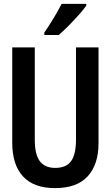

<svg xmlns="http://www.w3.org/2000/svg" viewBox="-20 -958 570 988"><path d="M263 10Q154 10 98.5 -50Q43 -110 43 -224V-714H159V-239Q159 -163 185 -128.5Q211 -94 264 -94Q321 -94 346 -129Q371 -164 371 -240V-714H487V-221Q487 -112 431.5 -51Q376 10 263 10ZM208 -790Q233 -827 256.5 -865.5Q280 -904 297 -938H424V-929Q410 -909 385 -881Q360 -853 332.5 -825Q305 -797 282 -778H208Z"/></svg>

Font: Noto Sans Mono Condensed SemiBold
Style: Regular
Weight: 600
Width: 3
Designer: Monotype Design Team
Foundry: Monotype Imaging Inc.
Version: Version 2.014